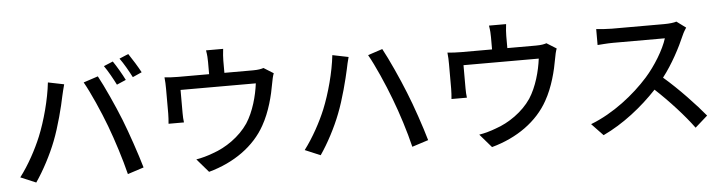

<svg xmlns="http://www.w3.org/2000/svg" viewBox="-50 -1068 5101 1352"><g transform="rotate(-5 2500.0 -392.0)"><path d="M772 -787 707 -760C734 -722 767 -662 787 -622L852 -650C833 -689 797 -751 772 -787ZM885 -830 821 -803C849 -765 881 -708 903 -665L968 -694C949 -730 911 -792 885 -830ZM207 -305C172 -220 115 -113 52 -31L161 15C215 -63 272 -171 308 -264C347 -363 383 -506 396 -572C401 -594 410 -632 417 -657L304 -680C291 -560 251 -412 207 -305ZM700 -336C740 -229 782 -97 809 12L923 -25C896 -119 843 -275 805 -371C765 -472 699 -617 658 -692L555 -658C598 -583 661 -440 700 -336Z M1554 -808H1433C1439 -772 1440 -750 1440 -725V-639H1222C1185 -639 1156 -641 1125 -644C1128 -621 1129 -585 1129 -563V-388C1129 -366 1127 -337 1125 -316H1234C1231 -333 1230 -362 1230 -382V-546H1762C1751 -459 1722 -350 1670 -270C1610 -181 1510 -113 1418 -82C1382 -68 1336 -55 1298 -49L1380 46C1560 -3 1704 -106 1781 -245C1834 -338 1862 -451 1877 -538C1880 -557 1887 -589 1894 -606L1825 -649C1810 -644 1790 -639 1750 -639H1548V-725C1548 -750 1550 -772 1554 -808Z M2219 -322C2184 -237 2127 -131 2064 -48L2173 -2C2227 -80 2284 -188 2320 -282C2359 -380 2395 -524 2409 -589C2413 -611 2422 -649 2429 -674L2316 -697C2303 -577 2263 -430 2219 -322ZM2712 -353C2753 -246 2795 -114 2821 -5L2936 -42C2909 -137 2856 -293 2817 -388C2777 -489 2711 -634 2670 -709L2567 -675C2610 -600 2673 -457 2712 -353Z M3554 -808H3433C3439 -772 3440 -750 3440 -725V-639H3222C3185 -639 3156 -641 3125 -644C3128 -621 3129 -585 3129 -563V-388C3129 -366 3127 -337 3125 -316H3234C3231 -333 3230 -362 3230 -382V-546H3762C3751 -459 3722 -350 3670 -270C3610 -181 3510 -113 3418 -82C3382 -68 3336 -55 3298 -49L3380 46C3560 -3 3704 -106 3781 -245C3834 -338 3862 -451 3877 -538C3880 -557 3887 -589 3894 -606L3825 -649C3810 -644 3790 -639 3750 -639H3548V-725C3548 -750 3550 -772 3554 -808Z M4815 -673 4750 -721C4733 -715 4700 -711 4663 -711H4292C4261 -711 4203 -715 4183 -718V-605C4199 -606 4253 -611 4292 -611H4659C4635 -533 4568 -423 4500 -347C4401 -236 4251 -116 4089 -54L4170 31C4313 -36 4448 -143 4555 -257C4654 -165 4754 -55 4820 35L4908 -43C4846 -119 4725 -248 4622 -336C4692 -426 4751 -539 4786 -621C4793 -638 4808 -663 4815 -673Z"/></g></svg>

Font: Noto Sans HK Medium
Style: Regular
Weight: 500
Designer: Ryoko NISHIZUKA 西塚涼子 (kana, bopomofo & ideographs); Paul D. Hunt (Latin, Greek & Cyrillic); Sandoll Communications 산돌커뮤니
Foundry: Adobe
Version: Version 2.002;hotconv 1.0.116;makeotfexe 2.5.65601